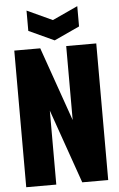

<svg xmlns="http://www.w3.org/2000/svg" viewBox="-60 -939 608 980"><g transform="rotate(-5 244.0 -449.0)"><path d="M34 0V-700H167L300 -321V-700H454V0H321L188 -379V0ZM374 -898V-794L244 -734L114 -794V-898L244 -838Z"/></g></svg>

Font: Tektur Condensed
Style: Bold
Weight: 700
Width: 3
Designer: Adam Jagosz
Foundry: Adam Jagosz
Version: Version 1.005;gftools[0.9.30]